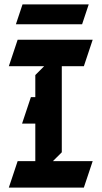

<svg xmlns="http://www.w3.org/2000/svg" viewBox="-20 -840 460 870"><path d="M82 -820 52 -730H352L382 -820ZM60 -660 20 -540H180L140 -500V-400H120L80 -280H140V-110H60L20 10H360L400 -110H220L260 -150V-540H360L400 -660Z"/></svg>

Font: Abibas
Style: Medium
Weight: 500
Version: Version 0.3